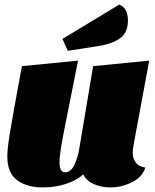

<svg xmlns="http://www.w3.org/2000/svg" viewBox="-20 -799 676 839"><path d="M560 -131Q560 -106 574 -88Q588 -70 615 -67Q602 -25 556.5 -2.5Q511 20 462 20Q423 20 390 5.5Q357 -9 344 -37Q314 -10 267 5Q220 20 167 20Q98 20 55 -11.5Q12 -43 12 -115Q12 -150 23.5 -219.5Q35 -289 67 -463L76 -510L321 -534L285 -353Q256 -210 248 -163Q240 -116 240 -91Q240 -46 264 -46Q290 -46 305.5 -79.5Q321 -113 327 -153L387 -510L632 -534L565 -173Q560 -146 560 -131ZM539 -709Q539 -656 503.5 -631Q468 -606 405 -597L276 -577L253 -629L501 -779Q539 -765 539 -709Z"/></svg>

Font: Sansita Black Italic
Style: Regular
Weight: 900
Italic angle: -11°
Designer: Pablo Cosgaya
Foundry: Omnibus-Type
Version: Version 1.006